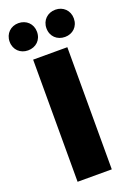

<svg xmlns="http://www.w3.org/2000/svg" viewBox="-185 -973 709 1034"><g transform="rotate(-20 169.0 -456.0)"><path d="M267 0V-700H71V0ZM275 -756C319 -756 353 -787 353 -834C353 -880 319 -912 275 -912C230 -912 196 -880 196 -834C196 -787 230 -756 275 -756ZM63 -756C108 -756 142 -787 142 -834C142 -880 108 -912 63 -912C19 -912 -15 -880 -15 -834C-15 -787 19 -756 63 -756Z"/></g></svg>

Font: Montserrat-Alt1 ExtBd
Style: Regular
Weight: 800
Designer: Differentunic
Foundry: Differentunic
Version: Version 7.222